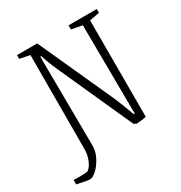

<svg xmlns="http://www.w3.org/2000/svg" viewBox="-193 -715 914 971"><g transform="rotate(-30 263.5 -229.5)"><path d="M-22 122V96L20 97Q44 97 59 94Q66 92 77 77.5Q88 63 96 39Q104 15 104 -13L105 -560L46 -572V-594H164L361 -160Q377 -125 408 -40H414L410 -534V-558L347 -570V-594H512V-572L454 -561V2Q442 5 423 7Q404 9 396 9L382 1L197 -409Q168 -470 150 -528H144L148 -6Q148 27 131.5 59.5Q115 92 92 113.5Q69 135 53 135Q35 135 -22 122Z"/></g></svg>

Font: Grenze ExtraLight
Style: Regular
Weight: 275
Designer: Renata Polastri
Foundry: Omnibus-Type
Version: Version 1.002; ttfautohint (v1.8)